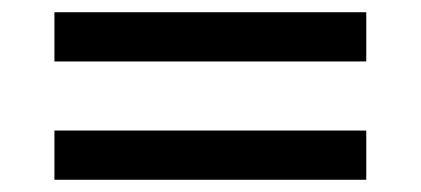

<svg xmlns="http://www.w3.org/2000/svg" viewBox="-20 -489 688 314"><path d="M69 -388.5V-469H579V-388.5ZM69 -195V-275.5H579V-195Z"/></svg>

Font: Geologica Cursive
Style: Regular
Weight: 400
Designer: Sindre Bremnes, Frode Helland
Foundry: Monokrom Skriftforlag AS
Version: Version 1.010;gftools[0.9.28]